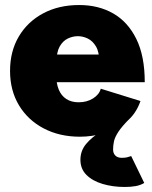

<svg xmlns="http://www.w3.org/2000/svg" viewBox="-20 -532 606 764"><path d="M298 12Q217 12 154 -21Q91 -54 55.5 -113Q20 -172 20 -250Q20 -328 55 -387Q90 -446 152 -479Q214 -512 295 -512Q372 -512 430.5 -478.5Q489 -445 522.5 -377Q556 -309 556 -205H182L204 -231Q204 -199 214 -175Q224 -151 244 -138Q264 -125 293 -125Q326 -125 350.5 -140.5Q375 -156 381 -179L539 -130Q521 -78 481.5 -46.5Q442 -15 393.5 -1.5Q345 12 298 12ZM205 -286 186 -315H393L375 -286Q375 -325 362 -347Q349 -369 329.5 -378.5Q310 -388 290 -388Q269 -388 249.5 -378.5Q230 -369 217.5 -347Q205 -325 205 -286ZM476 212Q429 212 388.5 200Q348 188 324 164Q300 140 300 104Q300 68 322.5 41Q345 14 383 -9.5Q421 -33 466 -60H496Q465 -29 451 -7.5Q437 14 433.5 30.5Q430 47 430 63Q430 78 439 87Q448 96 464 96Q477 96 485.5 94Q494 92 502 89L554 196Q539 205 520 208.5Q501 212 476 212Z"/></svg>

Font: Figtree Black
Style: Regular
Weight: 900
Designer: Erik Kennedy
Foundry: Erik Kennedy
Version: Version 2.001;gftools[0.9.30]